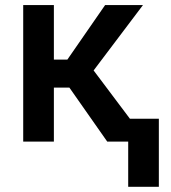

<svg xmlns="http://www.w3.org/2000/svg" viewBox="-20 -548 662 743"><path d="M69.8 0ZM248.5 -209H188.5V0H69.8V-528.3H188.5V-317.4H240.7L386.7 -528.3H533.2L342.3 -275.4L549.3 0H395ZM594.7 174.8H476.1V-88.4H594.7Z"/></svg>

Font: Roboto Medium
Style: Regular
Weight: 500
Designer: Google
Version: Version 2.134; 2016; ttfautohint (v1.6)